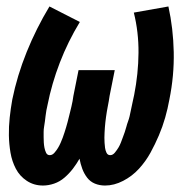

<svg xmlns="http://www.w3.org/2000/svg" viewBox="-20 -562 590 594"><path d="M113 12Q85 12 63 -2.5Q41 -17 29 -40Q17 -63 12.5 -89.5Q8 -116 7.5 -143Q7 -170 10 -198Q13 -226 18 -254Q33 -328 62.5 -401Q92 -474 133 -542L227 -494Q190 -433 165 -368Q140 -303 127 -237Q125 -229 123.5 -220.5Q122 -212 121 -203.5Q120 -195 119 -187Q118 -179 116.5 -170.5Q115 -162 115 -154Q115 -146 115 -137.5Q115 -129 115.5 -121Q116 -113 117.5 -105Q119 -97 122.5 -89.5Q126 -82 134 -82Q142 -82 148.5 -89.5Q155 -97 159.5 -104.5Q164 -112 167.5 -120Q171 -128 174 -136Q177 -144 179.5 -152Q182 -160 184.5 -168Q187 -176 189 -184Q191 -192 193 -200Q195 -208 197 -216Q199 -224 201 -232.5Q203 -241 204.5 -249Q206 -257 207 -265L223 -345H335L319 -265Q318 -257 316.5 -249Q315 -241 313.5 -233Q312 -225 310.5 -216.5Q309 -208 308 -200Q307 -192 306 -184Q305 -176 304.5 -168Q304 -160 303.5 -152Q303 -144 303 -136Q303 -128 303.5 -120Q304 -112 305 -104.5Q306 -97 309.5 -89.5Q313 -82 321 -82Q329 -82 335.5 -90Q342 -98 346.5 -105.5Q351 -113 354 -121Q357 -129 360 -137Q363 -145 366 -153.5Q369 -162 371 -170Q373 -178 376 -186Q379 -194 381 -202.5Q383 -211 384.5 -219Q386 -227 388 -235.5Q390 -244 391.5 -252Q393 -260 395 -268Q408 -334 408.5 -398.5Q409 -463 394 -523L501 -542Q516 -474 517.5 -401Q519 -328 504 -254Q499 -226 491 -198Q483 -170 471.5 -143Q460 -116 445.5 -89.5Q431 -63 410 -40Q389 -17 361 -2.5Q333 12 305 12Q288 12 273.5 6Q259 0 249.5 -12.5Q240 -25 234.5 -40Q229 -55 226 -71Q217 -55 205.5 -40Q194 -25 179.5 -12.5Q165 0 147.5 6Q130 12 113 12Z"/></svg>

Font: Lode Term
Style: Bold Italic
Weight: 700
Italic angle: -11°
Monospace: yes
Designer: Belleve Invis
Foundry: Belleve Invis
Version: Version 29.2.0